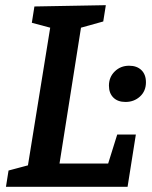

<svg xmlns="http://www.w3.org/2000/svg" viewBox="-20 -722 589 742"><path d="M398 -90 433 -202H505L473 0H3L13 -63L88 -83L174 -615L103 -634L113 -697L389 -702L379 -639L293 -615L210 -90ZM401 -391Q401 -424 423.5 -446Q446 -468 479 -468Q509 -468 526.5 -451Q544 -434 544 -404Q544 -370 521 -349Q498 -328 465 -328Q435 -328 418 -345Q401 -362 401 -391Z"/></svg>

Font: Bitter Pro SemiBold
Style: Italic
Weight: 600
Italic angle: -9°
Designer: Sol Matas, and Bitter project Authors
Foundry: Sol Matas
Version: Version 1.010